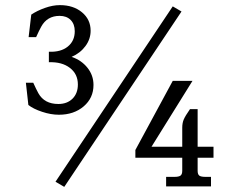

<svg xmlns="http://www.w3.org/2000/svg" viewBox="-20 -728 891 750"><path d="M170.9 -525.9Q217.3 -523.9 244.6 -545.9Q272 -567.9 272 -606Q272 -633.8 256.1 -649.9Q240.2 -666 212.9 -666Q164.1 -666 141.1 -624Q132.8 -608.9 121.1 -583H91.8L102.1 -670.9Q124.5 -686 155.3 -697Q186 -708 213.9 -708Q266.6 -708 300.3 -679.9Q334 -651.9 334 -607.9Q334 -575.2 313.7 -547.9Q293.5 -520.5 259.8 -505.9Q298.3 -492.7 321.8 -463.1Q345.2 -433.6 345.2 -396Q345.2 -345.2 306.9 -312.5Q268.6 -279.8 210 -279.8Q178.7 -279.8 144.3 -291.3Q109.9 -302.7 90.8 -317.9L81.1 -404.8H109.9Q121.6 -378.9 129.9 -363.8Q153.3 -321.8 208 -321.8Q242.2 -321.8 263.2 -342.5Q284.2 -363.3 284.2 -397.9Q284.2 -439 252.9 -462.9Q221.7 -486.8 170.9 -484.9ZM196.8 -18.1 654.8 -703.1 689 -683.1 231 2ZM508.8 -111.8V-142.1L654.8 -412.1H731.9L571.8 -154.8H691.9V-229Q691.9 -247.1 697.5 -260.7Q703.1 -274.4 722.2 -301.8H752V-154.8H814V-111.8H752V-61Q752 -47.4 758.3 -42.2Q764.6 -37.1 783.2 -37.1H804.2V0H628.9V-37.1H661.1Q678.7 -37.1 685.3 -42.2Q691.9 -47.4 691.9 -61V-111.8Z"/></svg>

Font: LT Superior Serif
Style: Regular
Weight: 400
Designer: Daniel Lyons
Foundry: LyonsType
Version: Version 2.120;FEAKit 1.0